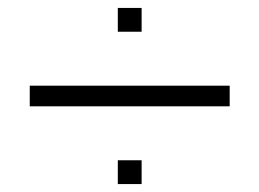

<svg xmlns="http://www.w3.org/2000/svg" viewBox="-20 -584 654 484"><path d="M277 -504H337V-564H277ZM277 -120H337V-180H277ZM55 -316H559V-368H55Z"/></svg>

Font: Resamitz
Style: Regular
Weight: 500
Designer: gluk
Foundry: gluk
Version: Version 0.047